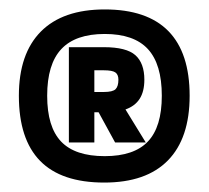

<svg xmlns="http://www.w3.org/2000/svg" viewBox="-20 -657 442 407"><path d="M382 -454Q382 -364 336 -317Q290 -270 201 -270Q110 -270 65 -316Q20 -362 20 -454Q20 -543 66.5 -590Q113 -637 202 -637Q292 -637 337 -591Q382 -545 382 -454ZM323 -454Q323 -521 293.5 -553Q264 -585 202 -585Q140 -585 110 -553Q80 -521 80 -454Q80 -388 109.5 -357Q139 -326 202 -326Q264 -326 293.5 -357Q323 -388 323 -454ZM180 -419V-355H126V-557H200Q248 -557 267 -540Q286 -523 286 -488Q286 -463 276 -447.5Q266 -432 246 -425L289 -355H224L189 -419ZM231 -488Q231 -499 224.5 -503.5Q218 -508 200 -508H180V-462H200Q219 -462 225 -468Q231 -474 231 -488Z"/></svg>

Font: Blinker
Style: Bold
Weight: 700
Designer: Juergen Huber
Foundry: supertype
Version: Version 1.015;PS 1.15;hotconv 1.0.88;makeotf.lib2.5.647800; 